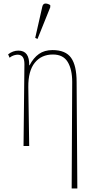

<svg xmlns="http://www.w3.org/2000/svg" viewBox="-20 -825 522 1085"><path d="M385 240 388 -362Q388 -433 362.5 -475Q337 -517 279 -517Q214 -517 176.5 -470.5Q139 -424 140 -333L145 0H113L118 -462Q118 -491 108 -503.5Q98 -516 80 -516Q71 -516 59 -512.5Q47 -509 34 -499L26 -518Q53 -539 84 -539Q147 -539 145 -456H147Q169 -498 200 -520Q231 -542 277 -542Q351 -542 382 -498Q413 -454 413 -361L417 240ZM192 -605 179 -611 219 -787Q223 -805 237 -805Q251 -805 264 -796V-784Z"/></svg>

Font: Noto Serif Condensed Thin
Style: Regular
Weight: 100
Width: 3
Designer: Monotype Design Team
Foundry: Monotype Imaging Inc.
Version: Version 2.013; ttfautohint (v1.8.4.7-5d5b)